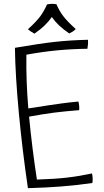

<svg xmlns="http://www.w3.org/2000/svg" viewBox="-20 -943 545 1004"><path d="M463 14Q377 26 301.5 32Q226 38 126 41Q97 -156 78.5 -352.5Q60 -549 58 -693Q192 -716 271 -724.5Q350 -733 440 -735Q441 -722 440 -710.5Q439 -699 437 -688Q355 -687 277.5 -679.5Q200 -672 118 -657Q117 -584 119.5 -516.5Q122 -449 128 -376Q262 -397 304.5 -402.5Q347 -408 390 -412Q393 -400 394 -389Q395 -378 394 -367Q318 -361 263 -354Q208 -347 132 -333Q140 -249 150.5 -165.5Q161 -82 173 -4Q268 -7 332 -14.5Q396 -22 461 -36Q464 -25 464.5 -10.5Q465 4 463 14ZM376 -791Q367 -782 359.5 -777.5Q352 -773 342 -768Q309 -791 288.5 -810.5Q268 -830 251 -854Q235 -831 214 -810.5Q193 -790 160 -767Q149 -773 141 -778.5Q133 -784 126 -790Q168 -828 188.5 -855Q209 -882 226 -920Q231 -921 238.5 -922Q246 -923 252 -923Q256 -923 263 -922.5Q270 -922 275 -921Q290 -886 310.5 -859Q331 -832 376 -791Z"/></svg>

Font: Atma Light
Style: Regular
Weight: 300
Designer: Gregori Vincens, Jeremie Hornus, Riccardo Olocco, Yoann Minet.
Foundry: black foundry
Version: Version 1.102;PS 1.100;hotconv 1.0.86;makeotf.lib2.5.63406